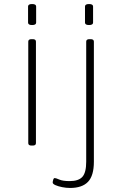

<svg xmlns="http://www.w3.org/2000/svg" viewBox="-20 -719 601 951"><path d="M136 2Q120 2 120 -10V-513Q120 -525 136 -525H142Q158 -525 158 -513V-10Q158 2 142 2ZM139 -595Q119 -595 119 -607V-687Q119 -699 139 -699Q159 -699 159 -687V-607Q159 -595 139 -595ZM327 212Q308 212 288 208Q268 204 254.5 198Q241 192 241 185Q241 180 243.5 171.5Q246 163 251 163Q257 163 274 170.5Q291 178 325 178Q369 178 388 157Q407 136 407 82V-513Q407 -525 423 -525H429Q445 -525 445 -513V82Q445 151 416 181.5Q387 212 327 212ZM421 -595Q401 -595 401 -607V-687Q401 -699 421 -699Q441 -699 441 -687V-607Q441 -595 421 -595Z"/></svg>

Font: Asap Semi Expanded Thin
Style: Regular
Weight: 100
Width: 6
Designer: Pablo Cosgaya
Foundry: Omnibus-Type
Version: Version 3.001; ttfautohint (v1.8.4.7-5d5b)